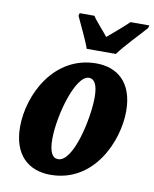

<svg xmlns="http://www.w3.org/2000/svg" viewBox="-86 -832 729 907"><g transform="rotate(10 278.0 -378.0)"><path d="M284 -606H424C458 -653 520 -715 553 -753L556 -766H466C445 -745 395 -702 365 -677C346 -702 306 -744 293 -766H222L219 -753C236 -715 271 -645 284 -606ZM218 10C425 10 519 -201 519 -348C519 -488 440 -546 342 -546C138 -546 38 -342 38 -189C38 -56 111 10 218 10ZM241 -69C214 -69 198 -96 198 -158C198 -271 254 -473 319 -473C345 -473 361 -447 361 -386C361 -287 315 -69 241 -69Z"/></g></svg>

Font: Noto Serif ExtraCondensed Black
Style: Italic
Weight: 900
Width: 2
Italic angle: -12°
Designer: Monotype Design Team
Foundry: Monotype Imaging Inc.
Version: Version 2.014